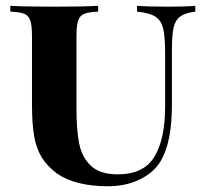

<svg xmlns="http://www.w3.org/2000/svg" viewBox="-20 -628 706 662"><path d="M572.8 -456.1V-271Q572.8 -202.6 563.2 -153.8Q553.7 -105 531.7 -68.8Q507.3 -30.8 459.7 -8.3Q412.1 14.2 352.5 14.2Q240.2 14.2 176.3 -29.8Q141.6 -56.2 123.3 -86.4Q105 -116.7 97.7 -158.7Q90.3 -200.7 90.3 -268.1V-502Q90.3 -539.6 84.7 -556.6Q79.1 -573.7 64.2 -580.1Q49.3 -586.4 15.6 -587.9V-607.9Q64.5 -605 167.5 -605Q265.1 -605 318.4 -607.9V-587.9Q284.7 -586.4 269.8 -580.1Q254.9 -573.7 249.3 -556.9Q243.7 -540 243.7 -502V-251Q243.7 -178.7 253.4 -131.6Q263.2 -84.5 294.2 -55.7Q325.2 -26.9 385.7 -26.9Q476.1 -26.9 512.7 -88.1Q549.3 -149.4 549.3 -259.8V-443.8Q549.3 -502 542.5 -530Q535.6 -558.1 515.6 -570.8Q495.6 -583.5 452.6 -587.9V-607.9Q491.7 -605 560.5 -605Q620.1 -605 653.3 -607.9V-587.9Q618.2 -583.5 601.3 -571Q584.5 -558.6 578.6 -533Q572.8 -507.3 572.8 -456.1Z"/></svg>

Font: TypoPRO Playfair Display SC
Style: Bold
Weight: 700
Designer: Claus Eggers Sørensen
Foundry: Claus Eggers Sørensen
Version: Version 1.004;PS 001.004;hotconv 1.0.70;makeotf.lib2.5.58329